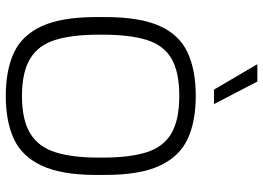

<svg xmlns="http://www.w3.org/2000/svg" viewBox="-143 -756 910 664"><g transform="rotate(90 312.0 -424.0)"><path d="M312 11Q223 11 162.5 -17Q102 -45 70.5 -113.5Q39 -182 39 -302V-332Q39 -452 69.5 -520.5Q100 -589 161 -617.5Q222 -646 312 -646Q400 -646 460.5 -618Q521 -590 553 -521.5Q585 -453 585 -332V-302Q585 -182 553 -113.5Q521 -45 460.5 -17Q400 11 312 11ZM312 -45Q395 -45 441.5 -73.5Q488 -102 506.5 -160.5Q525 -219 525 -308V-326Q525 -416 507 -474.5Q489 -533 442.5 -561Q396 -589 312 -589Q227 -589 181 -561Q135 -533 117.5 -474.5Q100 -416 100 -326V-308Q100 -219 118 -160.5Q136 -102 182.5 -73.5Q229 -45 312 -45ZM290 -709 202 -859H262L340 -709Z"/></g></svg>

Font: Matangi
Style: Regular
Weight: 400
Designer: Prashant Pant
Foundry: The Graphic Ant
Version: Version 3.002